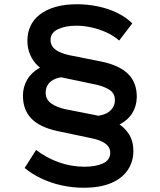

<svg xmlns="http://www.w3.org/2000/svg" viewBox="-20 -731 755 904"><path d="M443 -121 411 -184Q447 -184 471 -193Q495 -202 508 -219.5Q521 -237 521 -259Q521 -291 497 -307Q473 -323 435 -332L273 -366Q241 -372 211.5 -385.5Q182 -399 159 -420.5Q136 -442 122.5 -472Q109 -502 109 -540Q109 -577 123.5 -608.5Q138 -640 168 -663Q198 -686 241.5 -698.5Q285 -711 343 -711Q392 -711 440.5 -701Q489 -691 530.5 -671Q572 -651 603 -621L541 -540Q515 -563 481 -578.5Q447 -594 410.5 -602Q374 -610 340 -610Q288 -610 253 -593.5Q218 -577 218 -542Q218 -527 226 -513.5Q234 -500 254.5 -489Q275 -478 312 -470L458 -441Q544 -423 584.5 -381.5Q625 -340 624 -273Q623 -230 602 -197Q581 -164 541 -144Q501 -124 443 -121ZM373 153Q323 153 271.5 142Q220 131 175 109.5Q130 88 96 60L150 -25Q198 12 256.5 33Q315 54 378 54Q430 54 464.5 38.5Q499 23 499 -13Q499 -28 490.5 -40.5Q482 -53 462 -63.5Q442 -74 407 -81L250 -114Q167 -132 127.5 -173Q88 -214 88 -281Q88 -321 107.5 -355Q127 -389 165.5 -411Q204 -433 262 -435L293 -368Q263 -369 241 -360Q219 -351 207 -334.5Q195 -318 195 -294Q195 -263 220.5 -244.5Q246 -226 287 -217L434 -188Q488 -177 527 -155Q566 -133 587 -99.5Q608 -66 608 -21Q608 30 581.5 69.5Q555 109 503 131Q451 153 373 153Z"/></svg>

Font: Lexend Giga
Style: Regular
Weight: 400
Designer: Bonnie Shaver-Troup, Thomas Jockin
Foundry: Lexend
Version: Version 1.007